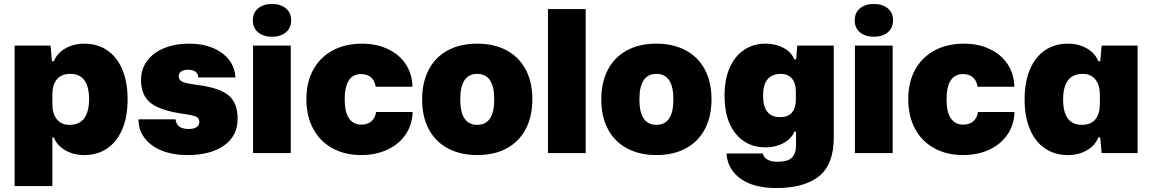

<svg xmlns="http://www.w3.org/2000/svg" viewBox="-20 -775 5833 972"><path d="M54 -544H236L243 -465H253Q268 -505 310 -529.5Q352 -554 407 -554Q473 -554 522.5 -520.5Q572 -487 599 -423.5Q626 -360 626 -272Q626 -184 599 -120.5Q572 -57 522.5 -23.5Q473 10 407 10Q352 10 310 -14.5Q268 -39 253 -79H245V167H54ZM431 -272Q431 -401 336 -401Q290 -401 267.5 -373Q245 -345 245 -295V-249Q245 -199 268 -171Q291 -143 331 -143Q383 -143 407 -177Q431 -211 431 -272Z M681 -171H869Q873 -122 935 -122Q962 -122 975.5 -131.5Q989 -141 989 -157Q989 -177 973 -184.5Q957 -192 906 -199Q793 -215 743.5 -253Q694 -291 694 -371Q694 -425 724.5 -466.5Q755 -508 810.5 -531Q866 -554 938 -554Q1005 -554 1057 -532.5Q1109 -511 1139 -472.5Q1169 -434 1172 -383H984Q983 -402 969.5 -412Q956 -422 932 -422Q910 -422 897.5 -413.5Q885 -405 885 -388Q885 -368 905.5 -360Q926 -352 986 -344Q1093 -330 1138 -291.5Q1183 -253 1183 -174Q1183 -87 1114.5 -38.5Q1046 10 930 10Q855 10 799 -12.5Q743 -35 712 -76Q681 -117 681 -171Z M1261 -544H1452V0H1261ZM1260 -672Q1260 -711 1287 -733Q1314 -755 1357 -755Q1400 -755 1427 -733Q1454 -711 1454 -672Q1454 -633 1427 -611Q1400 -589 1357 -589Q1314 -589 1287 -611Q1260 -633 1260 -672Z M1531 -273Q1531 -358 1565.5 -421.5Q1600 -485 1664 -519.5Q1728 -554 1813 -554Q1886 -554 1944 -526.5Q2002 -499 2034.5 -449.5Q2067 -400 2068 -336H1882Q1877 -368 1857.5 -384Q1838 -400 1809 -400Q1725 -400 1725 -272Q1725 -207 1747 -175.5Q1769 -144 1808 -144Q1842 -144 1861 -161.5Q1880 -179 1884 -208H2069Q2067 -143 2033 -93.5Q1999 -44 1940.5 -17Q1882 10 1808 10Q1725 10 1662 -25Q1599 -60 1565 -124Q1531 -188 1531 -273Z M2117 -272Q2117 -357 2149.5 -420.5Q2182 -484 2245 -519Q2308 -554 2396 -554Q2480 -554 2543 -521Q2606 -488 2640.5 -424.5Q2675 -361 2675 -272Q2675 -187 2642.5 -123.5Q2610 -60 2547 -25Q2484 10 2396 10Q2312 10 2249 -23Q2186 -56 2151.5 -119.5Q2117 -183 2117 -272ZM2482 -272Q2482 -401 2396 -401Q2310 -401 2310 -272Q2310 -143 2396 -143Q2482 -143 2482 -272Z M2754 -729H2945V0H2754Z M3024 -272Q3024 -357 3056.5 -420.5Q3089 -484 3152 -519Q3215 -554 3303 -554Q3387 -554 3450 -521Q3513 -488 3547.5 -424.5Q3582 -361 3582 -272Q3582 -187 3549.5 -123.5Q3517 -60 3454 -25Q3391 10 3303 10Q3219 10 3156 -23Q3093 -56 3058.5 -119.5Q3024 -183 3024 -272ZM3389 -272Q3389 -401 3303 -401Q3217 -401 3217 -272Q3217 -143 3303 -143Q3389 -143 3389 -272Z M3658 2H3842Q3845 21 3864.5 32.5Q3884 44 3915 44Q3969 44 3989.5 22.5Q4010 1 4010 -40V-108H4001Q3987 -73 3947 -51Q3907 -29 3856 -29Q3761 -29 3704.5 -98Q3648 -167 3648 -291Q3648 -373 3674 -432Q3700 -491 3747 -522.5Q3794 -554 3856 -554Q3906 -554 3946 -533Q3986 -512 4001 -475H4011L4016 -544H4201V-80Q4201 58 4126 117.5Q4051 177 3910 177Q3795 177 3729 129.5Q3663 82 3658 2ZM4009 -271V-311Q4009 -355 3988.5 -378Q3968 -401 3934 -401Q3843 -401 3843 -291Q3843 -182 3929 -182Q3970 -182 3989.5 -205.5Q4009 -229 4009 -271Z M4308 -544H4499V0H4308ZM4307 -672Q4307 -711 4334 -733Q4361 -755 4404 -755Q4447 -755 4474 -733Q4501 -711 4501 -672Q4501 -633 4474 -611Q4447 -589 4404 -589Q4361 -589 4334 -611Q4307 -633 4307 -672Z M4578 -273Q4578 -358 4612.5 -421.5Q4647 -485 4711 -519.5Q4775 -554 4860 -554Q4933 -554 4991 -526.5Q5049 -499 5081.5 -449.5Q5114 -400 5115 -336H4929Q4924 -368 4904.5 -384Q4885 -400 4856 -400Q4772 -400 4772 -272Q4772 -207 4794 -175.5Q4816 -144 4855 -144Q4889 -144 4908 -161.5Q4927 -179 4931 -208H5116Q5114 -143 5080 -93.5Q5046 -44 4987.5 -17Q4929 10 4855 10Q4772 10 4709 -25Q4646 -60 4612 -124Q4578 -188 4578 -273Z M5167 -272Q5167 -360 5194 -423.5Q5221 -487 5270.5 -520.5Q5320 -554 5386 -554Q5441 -554 5483 -529.5Q5525 -505 5540 -465H5550L5557 -544H5739V0H5557L5550 -79H5540Q5525 -39 5483 -14.5Q5441 10 5386 10Q5320 10 5270.5 -23.5Q5221 -57 5194 -120.5Q5167 -184 5167 -272ZM5548 -249V-295Q5548 -345 5525 -373Q5502 -401 5462 -401Q5410 -401 5386 -367Q5362 -333 5362 -272Q5362 -143 5457 -143Q5503 -143 5525.5 -171Q5548 -199 5548 -249Z"/></svg>

Font: Mona Sans Black
Style: Regular
Weight: 900
Designer: Deni Anggara
Foundry: GitHub
Version: Version 2.000